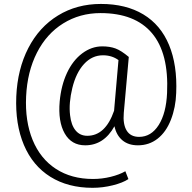

<svg xmlns="http://www.w3.org/2000/svg" viewBox="-20 -713 953 955"><path d="M856.4 -250.5Q854 -178.7 830.1 -117.4Q806.2 -56.2 763.9 -23.2Q721.7 9.8 666 9.8Q618.7 9.8 588.9 -15.1Q559.1 -40 549.3 -85Q496.6 9.8 403.8 9.8Q335.4 9.8 301.8 -49.3Q268.1 -108.4 276.9 -208.5Q284.2 -288.1 313.2 -350.3Q342.3 -412.6 388.9 -447.5Q435.5 -482.4 488.8 -482.4Q526.4 -482.4 554.7 -471.9Q583 -461.4 620.6 -429.7L595.7 -151.4Q590.8 -94.7 610.1 -63.5Q629.4 -32.2 671.9 -32.2Q731.9 -32.2 769.3 -91.1Q806.6 -149.9 811 -250.5Q820.3 -448.2 735.8 -548.1Q651.4 -647.9 480 -647.9Q377 -647.9 294.2 -596.4Q211.4 -544.9 163.6 -450.7Q115.7 -356.4 109.9 -233.4Q104 -110.4 142.3 -16.8Q180.7 76.7 258.1 127Q335.4 177.2 442.4 177.2Q487.3 177.2 530.8 166.5Q574.2 155.8 603.5 138.7L618.7 177.7Q590.8 196.3 541 208.7Q491.2 221.2 440.4 221.2Q318.4 221.2 230.5 166.3Q142.6 111.3 98.9 8.1Q55.2 -95.2 61 -233.4Q66.9 -369.1 120.8 -473.9Q174.8 -578.6 268.6 -636Q362.3 -693.4 481.9 -693.4Q606.4 -693.4 692.9 -641.4Q779.3 -589.4 820.8 -489.3Q862.3 -389.2 856.4 -250.5ZM328.6 -139.6Q334 -90.8 356 -64.2Q377.9 -37.6 414.1 -37.6Q504.4 -37.6 547.4 -162.1L569.3 -414.1Q536.6 -438 492.2 -438Q438 -438 398.2 -394.8Q358.4 -351.6 339.8 -275.6Q321.3 -199.7 328.6 -139.6Z"/></svg>

Font: TypoPRO Roboto
Style: Regular
Weight: 300
Designer: Google
Version: Version 2.136; 2016